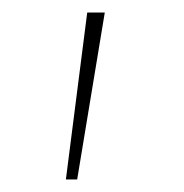

<svg xmlns="http://www.w3.org/2000/svg" viewBox="-20 -720 293 306"><path d="M85 -434 119 -700H147L103 -434Z"/></svg>

Font: Lexend Exa Thin
Style: Regular
Weight: 250
Designer: Bonnie Shaver-Troup, Thomas Jockin
Foundry: Lexend
Version: Version 1.007